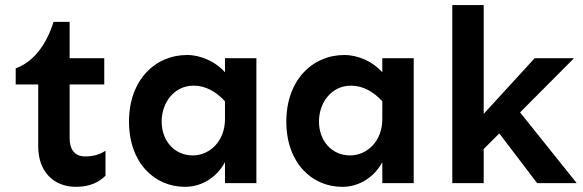

<svg xmlns="http://www.w3.org/2000/svg" viewBox="-20 -723 2302 758"><path d="M191.4 -636.7C160.2 -536.1 104.5 -475.6 42 -453.1V-389.6H130.9V-144.5C130.9 -45.9 191.4 14.6 280.3 14.6C335.9 14.6 372.1 -4.9 396.5 -29.3V-127.9C374 -113.3 350.6 -105.5 315.4 -105.5C275.4 -105.5 254.9 -132.8 254.9 -176.8V-389.6H391.6V-493.2H254.9V-636.7Z M744.1 -384.8C792 -384.8 833 -361.3 868.2 -323.2V-252.9C868.2 -164.1 806.6 -109.4 741.2 -109.4C667 -109.4 618.2 -168.9 618.2 -243.2C618.2 -317.4 667 -384.8 744.1 -384.8ZM718.8 -505.9C591.8 -505.9 489.3 -406.2 489.3 -243.2C489.3 -79.1 590.8 14.6 710 14.6C783.2 14.6 839.8 -29.3 868.2 -83V0H992.2V-493.2H868.2V-437.5C832 -479.5 772.5 -505.9 718.8 -505.9Z M1365.2 -384.8C1413.1 -384.8 1454.1 -361.3 1489.3 -323.2V-252.9C1489.3 -164.1 1427.7 -109.4 1362.3 -109.4C1288.1 -109.4 1239.3 -168.9 1239.3 -243.2C1239.3 -317.4 1288.1 -384.8 1365.2 -384.8ZM1339.8 -505.9C1212.9 -505.9 1110.4 -406.2 1110.4 -243.2C1110.4 -79.1 1211.9 14.6 1331.1 14.6C1404.3 14.6 1460.9 -29.3 1489.3 -83V0H1613.3V-493.2H1489.3V-437.5C1453.1 -479.5 1393.6 -505.9 1339.8 -505.9Z M1765.6 -703.1V0H1889.6V-134.8L1951.2 -196.3L2100.6 0H2256.8L2033.2 -279.3L2246.1 -493.2H2090.8L1889.6 -273.4V-703.1Z"/></svg>

Font: Sen-gleads
Style: Bold
Weight: 700
Designer: Kosal Sen, Philatype
Foundry: Philatype
Version: Version 1.004; ttfautohint (v1.8.3)